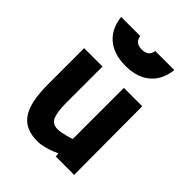

<svg xmlns="http://www.w3.org/2000/svg" viewBox="-215 -863 991 991"><g transform="rotate(45 280.5 -368.0)"><path d="M487 -499 489 0H355L353 -21Q332 -11 311 -4Q293 2 272 7Q251 12 234 12Q187 12 154 -3Q121 -18 101 -49Q81 -80 72 -127Q63 -174 63 -238V-499H197V-238Q197 -170 210 -138Q223 -106 262 -106Q274 -106 290 -109Q306 -112 320 -116Q337 -120 353 -126V-499ZM223 -748Q230 -704 278 -704Q327 -704 333 -748H472Q468 -712 454.5 -682.5Q441 -653 417 -631Q393 -609 358.5 -597Q324 -585 278 -585Q232 -585 197.5 -597Q163 -609 139 -631Q115 -653 101.5 -682.5Q88 -712 84 -748Z"/></g></svg>

Font: Panefresco 999wt
Style: Regular
Weight: 900
Version: Version 1.001